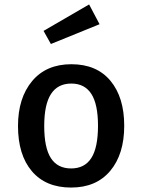

<svg xmlns="http://www.w3.org/2000/svg" viewBox="-20 -831 640 864"><path d="M539 -265Q539 -137 476 -62Q413 13 300 13Q186 13 123.5 -60.5Q61 -134 61 -264Q61 -390 124.5 -466Q188 -542 301 -542Q415 -542 477 -467.5Q539 -393 539 -265ZM179 -264Q179 -166 209 -119.5Q239 -73 300 -73Q361 -73 391 -120Q421 -167 421 -265Q421 -362 391 -408.5Q361 -455 301 -455Q240 -455 209.5 -408Q179 -361 179 -264ZM428 -722 209 -633 176 -692 381 -811Z"/></svg>

Font: Fira Mono Medium
Style: Regular
Weight: 500
Designer: Carrois Corporate & Edenspiekermann AG
Foundry: Carrois Corporate GbR & Edenspiekermann AG
Version: Version 3.206